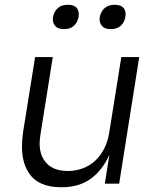

<svg xmlns="http://www.w3.org/2000/svg" viewBox="-20 -769 660 804"><path d="M235 15Q139 15 100 -46Q72 -89 72 -156Q72 -185 77 -218L127 -530H201L149 -203Q146 -184 146 -168Q146 -123 168 -94Q198 -53 264 -53Q297 -53 326.5 -64Q356 -75 378.5 -96Q401 -117 416 -146Q431 -175 437 -211L488 -530H563L479 0H419L438 -121Q409 -56 360 -20.5Q311 15 239 15ZM248 -647Q221 -647 210 -662Q201 -673 201 -689Q201 -693 202 -698Q206 -720 221.5 -734.5Q237 -749 264 -749Q291 -749 302 -735Q310 -724 310 -709Q310 -704 309 -698Q305 -676 290 -661.5Q275 -647 248 -647ZM444 -647Q417 -647 406 -662Q397 -673 397 -689Q397 -693 398 -698Q402 -720 417.5 -734.5Q433 -749 460 -749Q487 -749 498 -735Q506 -724 506 -709Q506 -704 505 -698Q501 -676 486 -661.5Q471 -647 444 -647Z"/></svg>

Font: Sora Light
Style: Italic
Weight: 300
Designer: Jonathan Barnbrook, Juli√°n Moncada
Version: Version 1.000